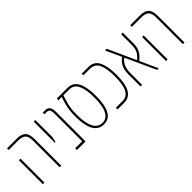

<svg xmlns="http://www.w3.org/2000/svg" viewBox="121 -1393 2215 2215"><g transform="rotate(-45 1228.0 -286.0)"><path d="M350 0V-428Q350 -505 321 -531Q292 -557 226 -557H75V-584H231Q307 -584 341.5 -550.5Q376 -517 376 -433V0ZM75 0V-390H101V0Z M511 -240V-584H537V-308L523 -240Z M632 0V-29H746V-479Q746 -523 734 -540Q722 -557 690 -557H658V-584H695Q736 -584 754 -560.5Q772 -537 772 -487V0Z M1064 12Q892 12 892 -286Q892 -382 909 -450.5Q926 -519 941 -557H887V-584H1061Q1123 -584 1159.5 -548Q1196 -512 1212.5 -445.5Q1229 -379 1229 -287Q1229 -136 1188 -62Q1147 12 1064 12ZM1063 -13Q1203 -13 1203 -287Q1203 -413 1171 -485Q1139 -557 1061 -557H967Q953 -514 935.5 -448.5Q918 -383 918 -289Q918 -155 954 -84Q990 -13 1063 -13Z M1294 0V-27H1402Q1474 -27 1508.5 -91.5Q1543 -156 1543 -293Q1543 -419 1511 -488Q1479 -557 1401 -557H1294V-584H1401Q1493 -584 1531 -507Q1569 -430 1569 -293Q1569 -141 1527.5 -70.5Q1486 0 1403 0Z M1669 0V-197Q1669 -333 1761 -391L1673 -583L1700 -584L1855 -242Q1894 -273 1915.5 -312Q1937 -351 1937 -413V-584H1963V-408Q1963 -340 1937 -296Q1911 -252 1866 -218L1966 0L1940 1L1771 -368Q1737 -342 1716 -301.5Q1695 -261 1695 -189V0Z M2360 0V-428Q2360 -505 2331 -531Q2302 -557 2236 -557H2085V-584H2241Q2317 -584 2351.5 -550.5Q2386 -517 2386 -433V0ZM2085 0V-390H2111V0Z"/></g></svg>

Font: Noto Sans Hebrew ExtraCondensed Thin
Style: Regular
Weight: 100
Width: 2
Designer: Monotype Design Team
Foundry: Monotype Imaging Inc.
Version: Version 2.004; ttfautohint (v1.8.4.7-5d5b)